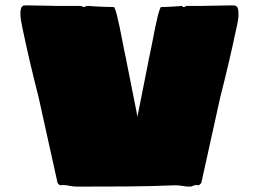

<svg xmlns="http://www.w3.org/2000/svg" viewBox="-20 -692 958 712"><path d="M629.9 -4.9Q537.1 -1 444.6 -0.5Q352.1 0 266.1 0Q252 0 238.3 -2.9Q224.6 -5.9 211.9 -5.9Q209 -5.9 207.3 -5.4Q205.6 -4.9 203.1 -4.9Q199.7 -6.3 196.3 -10Q192.9 -13.7 192.9 -16.1L123 -332Q107.4 -392.6 92.5 -456.1Q77.6 -519.5 64.9 -580.1Q64 -586.9 60.5 -602.1Q57.1 -617.2 55.9 -632.8Q54.7 -648.4 57.9 -660.2Q61 -671.9 72.8 -671.9Q76.7 -671.9 86.4 -671.9Q96.2 -671.9 108.6 -671.6Q121.1 -671.4 134.8 -671.1Q148.4 -670.9 160.2 -670.7Q171.9 -670.4 179.4 -670.2Q187 -669.9 188 -669.9H280.8Q280.8 -669.4 285.6 -667.5Q287.6 -666.5 291 -666Q294.9 -666 296.9 -668Q298.8 -669.9 304.7 -669.9H308.1Q308.6 -669.9 318.6 -669.2Q328.6 -668.5 343 -667.7Q357.4 -667 373.8 -666.5Q390.1 -666 402.8 -666Q408.2 -657.2 413.1 -638.2Q418 -619.1 423.3 -593.3Q428.7 -567.4 434.6 -536.1Q440.4 -504.9 447.8 -472.2Q447.8 -471.2 450.7 -456.3Q453.6 -441.4 458 -419.7Q462.4 -397.9 467.3 -372.8Q472.2 -347.7 476.6 -325.9Q481 -304.2 483.9 -289.8Q486.8 -275.4 486.8 -274.9Q486.8 -272.9 487.3 -271Q487.8 -269 488.3 -266.1Q488.8 -263.2 489.7 -259.8Q490.7 -263.2 491 -266.1Q491.2 -269 491.7 -271Q492.2 -272.9 492.7 -274.9Q492.7 -275.4 495.6 -289.8Q498.5 -304.2 502.9 -325.9Q507.3 -347.7 512.2 -372.8Q517.1 -397.9 521.5 -419.7Q525.9 -441.4 528.8 -456.3Q531.7 -471.2 531.7 -472.2Q539.1 -504.9 544.9 -536.1Q550.8 -567.4 556.2 -593.3Q561.5 -619.1 566.4 -638.2Q571.3 -657.2 576.7 -666Q586.4 -666 599.4 -666.5Q612.3 -667 623.8 -667.7Q635.3 -668.5 643.3 -669.2Q651.4 -669.9 651.9 -669.9H654.8Q656.2 -669.9 657 -668Q657.7 -666 658.7 -666Q666.5 -666 667.7 -667.5Q668.9 -668.9 668.9 -669.9H731.9Q732.4 -670.4 740.2 -670.4Q748 -670.4 759.8 -670.7Q771.5 -670.9 784.9 -671.1Q798.3 -671.4 811 -671.6Q823.7 -671.9 833.3 -671.9Q842.8 -671.9 846.7 -671.9Q858.9 -671.9 862.1 -660.2Q865.2 -648.4 864.3 -632.8Q863.3 -617.2 859.9 -602.1Q856.4 -586.9 855 -580.1Q842.3 -519.5 827.4 -456.1Q812.5 -392.6 796.9 -332L727.1 -16.1Q727.1 -13.7 723.4 -10Q719.7 -6.3 716.8 -4.9Q714.4 -4.9 712.6 -5.4Q710.9 -5.9 708 -5.9Q701.7 -5.9 695.8 -2.9Q689.9 0 684.1 0Q669.9 0 657 -2.4Q644 -4.9 629.9 -4.9Z"/></svg>

Font: Sigmar One
Style: Regular
Weight: 400
Version: Version 1.000